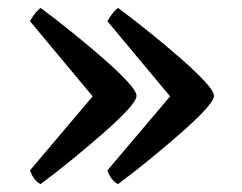

<svg xmlns="http://www.w3.org/2000/svg" viewBox="-20 -500 606 481"><path d="M82 -39Q76 -41 68.5 -49Q61 -57 55 -73L242 -294L241 -224L55 -447Q63 -461 70.5 -469.5Q78 -478 82 -480Q121 -451 162.5 -417.5Q204 -384 240.5 -352Q277 -320 299.5 -295.5Q322 -271 322 -260Q322 -249 299.5 -224.5Q277 -200 240.5 -168Q204 -136 162.5 -102Q121 -68 82 -39ZM276 -39Q270 -41 262.5 -49Q255 -57 249 -73L436 -294L435 -224L249 -447Q257 -461 264.5 -469.5Q272 -478 276 -480Q315 -451 356.5 -417.5Q398 -384 434.5 -352Q471 -320 493.5 -295.5Q516 -271 516 -260Q516 -249 493.5 -224.5Q471 -200 434.5 -168Q398 -136 356.5 -102Q315 -68 276 -39Z"/></svg>

Font: Texturina Medium
Style: Regular
Weight: 500
Designer: Guillermo Torres Carreño
Foundry: Omnibus-Type
Version: Version 1.003